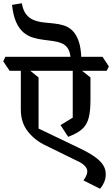

<svg xmlns="http://www.w3.org/2000/svg" viewBox="-59 -973 689 1180"><path d="M556 187 454 136Q482 97 476.5 71.5Q471 46 432 24L224 -78Q157 -109 113 -164Q69 -219 69 -299V-572L102 -558L178 -497V-183L420 -67Q484 -37 521 -11Q558 15 574.5 41Q591 67 591 98Q591 123 581.5 145.5Q572 168 556 187ZM360 -132 313 -204 388 -250V-572L420 -558L497 -497V-358Q497 -289 485.5 -246.5Q474 -204 444.5 -178.5Q415 -153 360 -132ZM0 -538 -39 -596 -26 -624H571L610 -565L597 -538ZM375 -611Q373 -653 358 -675.5Q343 -698 319 -707.5Q295 -717 265.5 -721Q236 -725 204.5 -729Q173 -733 142 -742.5Q111 -752 85 -774Q59 -796 40.5 -836.5Q22 -877 15 -943L75 -953Q83 -908 102.5 -884Q122 -860 149 -849.5Q176 -839 207 -835.5Q238 -832 270 -829Q302 -826 332 -817Q362 -808 385.5 -785.5Q409 -763 424 -721.5Q439 -680 441 -611Z"/></svg>

Font: Eczar Medium
Style: Regular
Weight: 500
Designer: Vaibhav Singh
Foundry: Rosetta Type Foundry
Version: Version 2.000